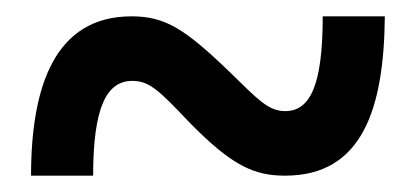

<svg xmlns="http://www.w3.org/2000/svg" viewBox="-20 -474 508 235"><path d="M18 -259H94C94 -344 111 -375 142 -375C163 -375 175 -363 212 -324C264 -271 291 -259 329 -259C423 -259 450 -340 451 -454H375C375 -368 359 -338 329 -338C308 -338 295 -353 261 -386C206 -439 182 -454 141 -454C48 -454 18 -370 18 -259Z"/></svg>

Font: Noto Serif Ethiopic Condensed Black
Style: Regular
Weight: 900
Width: 3
Designer: Monotype Design Team
Foundry: Monotype Imaging Inc.
Version: Version 2.102